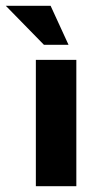

<svg xmlns="http://www.w3.org/2000/svg" viewBox="-52 -644 356 664"><path d="M72 -437H212V0H72ZM-32 -624H123L185 -489H100Z"/></svg>

Font: Reem Kufi Ink
Style: Bold
Weight: 700
Designer: Khaled Hosny
Version: Version 1.002